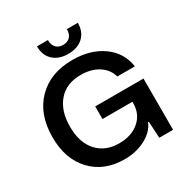

<svg xmlns="http://www.w3.org/2000/svg" viewBox="-209 -1102 1231 1278"><g transform="rotate(-30 407.0 -462.5)"><path d="M384 9Q227 9 133 -90.5Q39 -190 39 -357Q39 -534 140 -636Q241 -738 409 -738Q548 -738 640.5 -672Q733 -606 750 -493H615Q598 -554 543 -589Q488 -624 408 -624Q297 -624 236 -552.5Q175 -481 175 -361Q175 -238 237 -169.5Q299 -101 405 -101Q500 -101 559 -152Q618 -203 618 -287V-297H388V-394H759V0H653L646 -127H640Q615 -66 544 -28.5Q473 9 384 9ZM252 -934H336Q336 -896 355.5 -875.5Q375 -855 409 -855Q443 -855 462.5 -875.5Q482 -896 482 -934H566Q566 -865 523.5 -825.5Q481 -786 409 -786Q337 -786 294.5 -825.5Q252 -865 252 -934Z"/></g></svg>

Font: Mona Sans SemiBold
Style: Regular
Weight: 600
Designer: Deni Anggara
Foundry: GitHub
Version: Version 2.000;Glyphs 3.2.3 (3260)